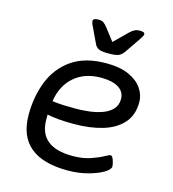

<svg xmlns="http://www.w3.org/2000/svg" viewBox="-108 -808 816 904"><g transform="rotate(15 300.0 -356.0)"><path d="M304 6Q59 6 59 -201Q59 -291 89 -365.5Q119 -440 183.5 -484.5Q248 -529 351 -529Q417 -529 460.5 -509.5Q504 -490 525.5 -458.5Q547 -427 547 -392Q547 -329 512 -289.5Q477 -250 415.5 -231.5Q354 -213 275 -213Q232 -213 200 -216Q168 -219 145 -224Q145 -218 145 -212.5Q145 -207 145 -200Q145 -66 308 -66Q357 -66 394 -78.5Q431 -91 453.5 -103.5Q476 -116 481 -116Q490 -116 496.5 -97Q503 -78 503 -67Q503 -52 474.5 -35Q446 -18 400.5 -6Q355 6 304 6ZM265 -285Q296 -285 330 -289Q364 -293 393.5 -303.5Q423 -314 441.5 -333.5Q460 -353 460 -384Q460 -419 429.5 -438Q399 -457 345 -457Q265 -457 214 -413Q163 -369 151 -291Q180 -287 208 -286Q236 -285 265 -285ZM465 -718Q487 -718 487 -706Q487 -700 472 -678L420 -602Q411 -590 398 -583Q385 -576 347 -576Q311 -576 298.5 -583Q286 -590 280 -602L244 -678Q240 -686 237.5 -692.5Q235 -699 235 -704Q235 -718 260 -718Q278 -718 286 -712Q294 -706 304 -694L351 -633L413 -694Q425 -706 436 -712Q447 -718 465 -718Z"/></g></svg>

Font: Asap Semi Expanded Semi Expanded Regular
Style: Italic
Weight: 400
Width: 6
Italic angle: -6°
Designer: Pablo Cosgaya
Foundry: Omnibus-Type
Version: Version 3.001; ttfautohint (v1.8.4.7-5d5b)